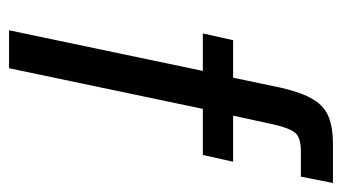

<svg xmlns="http://www.w3.org/2000/svg" viewBox="-186 -571 757 425"><g transform="rotate(90 192.5 -358.5)"><path d="M47 0 137 -429H54L69 -496H152L174 -601Q185 -649 200.5 -674Q216 -699 240 -708Q264 -717 298 -717H385L371 -646H315Q285 -646 274.5 -634Q264 -622 256 -588L236 -496H338L323 -429H221L131 0Z"/></g></svg>

Font: Atkinson Hyperlegible Next
Style: Italic
Weight: 400
Italic angle: -12°
Designer: Elliott Scott, Megan Eiswerth, Linus Boman, Theodore Petrosky, Letters from Sweden
Foundry: Applied Design Works, Letters from Sweden
Version: Version 2.001